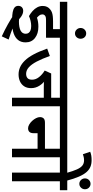

<svg xmlns="http://www.w3.org/2000/svg" viewBox="535 -1471 1051 2161"><g transform="rotate(90 1060.5 -390.5)"><path d="M272 -216Q244 -216 214.5 -209Q185 -202 161 -191Q131 -208 104.5 -231.5Q78 -255 62.5 -284Q47 -313 47 -346Q47 -375 57.5 -395.5Q68 -416 85 -429Q100 -442 118.5 -449Q137 -456 162.5 -459Q188 -462 224 -462H308V-539H0V-622H513V-539H405V-383H214Q187 -383 175.5 -380.5Q164 -378 157 -372Q150 -367 146 -359.5Q142 -352 142 -342Q142 -322 153.5 -307.5Q165 -293 179 -281Q201 -289 227 -293Q253 -297 281 -297Q359 -297 408 -258.5Q457 -220 457 -153Q457 -103 431 -69.5Q405 -36 356.5 -19Q308 -2 239 -2Q230 -2 218 -1Q206 0 194 -1Q149 -2 116 -8Q83 -14 64.5 -29Q46 -44 46 -71Q46 -96 61.5 -111Q77 -126 102 -126Q133 -126 165 -104.5Q197 -83 246 -30Q269 -19 298 -7Q327 5 359.5 16Q392 27 425 38L389 115Q317 82 253 46Q189 10 138 -25L105 -103Q132 -91 166 -84.5Q200 -78 222 -78Q289 -78 324.5 -97Q360 -116 360 -154Q360 -174 350 -187.5Q340 -201 321 -208.5Q302 -216 272 -216Z M295 -772Q295 -799 313 -817Q331 -835 356 -835Q382 -835 399 -817Q416 -799 416 -772Q416 -746 399 -727.5Q382 -709 356 -709Q331 -709 313 -727.5Q295 -746 295 -772Z M1176 -539V0H1080V-358H958Q931 -358 914.5 -359Q898 -360 888 -363L867 -386Q914 -356 943 -311.5Q972 -267 972 -215Q972 -168 951 -136.5Q930 -105 895 -89.5Q860 -74 818 -74Q776 -74 737.5 -90.5Q699 -107 662.5 -144Q626 -181 592.5 -243Q559 -305 527 -396L610 -426Q641 -339 672.5 -279Q704 -219 738 -189Q772 -159 811 -159Q841 -159 859 -174.5Q877 -190 877 -226Q877 -267 848 -304Q819 -341 774 -368L807 -441H1080V-539H499V-622H1278V-539Z M1263 -622H1851V-539H1750V0H1654V-288H1479V-243Q1479 -211 1464.5 -196Q1450 -181 1424 -181Q1404 -181 1382 -193.5Q1360 -206 1341 -226.5Q1322 -247 1310 -270.5Q1298 -294 1298 -315Q1298 -339 1311.5 -355Q1325 -371 1362 -371H1654V-539H1263Z M2020 -539V0H1923V-539H1837V-622H2121V-539ZM1926 -615Q1906 -688 1886.5 -731Q1867 -774 1843 -792.5Q1819 -811 1785 -811Q1764 -811 1747 -807Q1730 -803 1716 -798L1688 -880Q1710 -889 1732.5 -892.5Q1755 -896 1784 -896Q1824 -896 1856.5 -883Q1889 -870 1916.5 -839Q1944 -808 1968 -753Q1992 -698 2014 -615ZM1988 -821Q1988 -848 2006 -866Q2024 -884 2049 -884Q2074 -884 2092 -866Q2110 -848 2110 -821Q2110 -795 2092 -776.5Q2074 -758 2049 -758Q2024 -758 2006 -776.5Q1988 -795 1988 -821Z"/></g></svg>

Font: Noto Sans Devanagari Medium
Style: Regular
Weight: 500
Version: Version 2.003